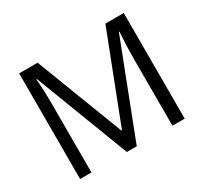

<svg xmlns="http://www.w3.org/2000/svg" viewBox="-145 -919 1194 1124"><g transform="rotate(-30 451.5 -357.0)"><path d="M174.8 -454.1V0H98.1V-713.9H223.1L449.2 -125H453.1L681.2 -713.9H805.2V0H722.2V-460Q722.2 -539.1 729 -631.8H725.1L481 0H414.1L171.9 -632.8H168Q174.8 -557.6 174.8 -454.1Z"/></g></svg>

Font: OpenSans-Regular
Style: Regular
Weight: 400
Foundry: Ascender Corporation
Version: Version 1.10